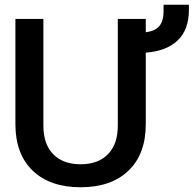

<svg xmlns="http://www.w3.org/2000/svg" viewBox="-20 -780 817 810"><path d="M777 -760V-739Q777 -654 729 -609Q681 -564 595 -558V-256Q595 -130 522 -60Q449 10 320 10Q191 10 118 -60Q45 -130 45 -256V-700H163V-250Q163 -172 204.5 -129.5Q246 -87 320 -87Q394 -87 435.5 -129.5Q477 -172 477 -250V-700H595V-644Q635 -649 652.5 -670.5Q670 -692 670 -732V-760Z"/></svg>

Font: Niramit SemiBold
Style: Regular
Weight: 600
Designer: Katatrad Aksorn Co.,Ltd.
Foundry: Cadson Demak Co.,Ltd.
Version: Version 1.001; ttfautohint (v1.6)